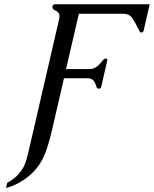

<svg xmlns="http://www.w3.org/2000/svg" viewBox="-20 -706 737 920"><path d="M263.2 -613.8Q265.1 -622.1 265.1 -628.4Q265.1 -647.5 246.8 -655Q228.5 -662.6 231.4 -675.3Q233.9 -685.5 244.1 -685.5H697.3L668.5 -560.1Q666 -549.8 655.8 -549.8Q650.9 -549.8 642.1 -569.3Q625.5 -603 612.1 -621.6Q598.6 -640.1 569.3 -640.1H357.9L296.4 -375H411.1Q431.6 -375 451.7 -393.1Q462.9 -403.8 470.7 -414.6Q478.5 -425.3 486.3 -425.3Q496.1 -425.3 493.7 -415L465.3 -291Q462.9 -280.8 453.1 -280.8Q444.3 -280.8 441.2 -293.2Q438 -305.7 430.2 -317.4Q419.4 -331.1 401.4 -331.1H286.6L230.5 -87.9Q208.5 8.3 184.6 55.2Q160.6 102.1 121.1 135.3Q66.9 180.2 8.8 194.8L14.2 170.4Q36.1 158.7 56.9 140.4Q77.6 122.1 93.8 92.3Q104 72.3 112.8 36.1Q121.6 0 141.1 -85Z"/></svg>

Font: Caudex
Style: Italic
Weight: 400
Italic angle: -13°
Version: Version 1.04